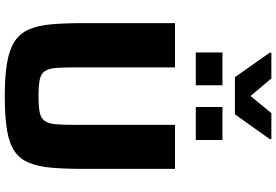

<svg xmlns="http://www.w3.org/2000/svg" viewBox="-192 -930 1130 785"><g transform="rotate(90 372.5 -537.0)"><path d="M373 8Q290 8 235.5 -1.5Q181 -11 148.5 -32.5Q116 -54 100 -90.5Q84 -127 79 -181.5Q74 -236 74 -312V-688H255V-280Q255 -230 257.5 -200.5Q260 -171 270.5 -155.5Q281 -140 305.5 -135Q330 -130 372 -130Q416 -130 439.5 -135Q463 -140 474 -155.5Q485 -171 487.5 -200.5Q490 -230 490 -280V-688H670V-312Q670 -236 665 -181.5Q660 -127 644.5 -90Q629 -53 597 -31.5Q565 -10 510.5 -1Q456 8 373 8ZM194 -773V-882H328V-773ZM417 -773V-882H552V-773ZM295 -933 195 -1075V-1082H300L372 -997L442 -1082H548V-1075L447 -933Z"/></g></svg>

Font: Saira SemiExpanded
Style: Bold
Weight: 700
Width: 6
Designer: Hector Gatti with collaboration of the Omnibus-Type team
Foundry: Omnibus-Type
Version: Version 1.101